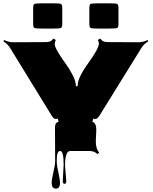

<svg xmlns="http://www.w3.org/2000/svg" viewBox="-23 -906 912 1146"><path d="M288.6 -735.4H234.9Q191.9 -735.4 183.3 -738.8Q174.8 -742.2 174.8 -763.7V-857.9Q174.8 -879.4 183.3 -882.8Q191.9 -886.2 234.9 -886.2H288.6Q331.5 -886.2 340.1 -882.8Q348.6 -879.4 348.6 -857.9V-763.7Q348.6 -742.2 340.1 -738.8Q331.5 -735.4 288.6 -735.4ZM624.5 -735.4H569.8Q526.9 -735.4 518.6 -738.8Q510.3 -742.2 510.3 -763.7V-857.9Q510.3 -879.4 518.6 -882.8Q526.9 -886.2 569.8 -886.2H624.5Q667.5 -886.2 675.8 -882.8Q684.1 -879.4 684.1 -857.9V-763.7Q684.1 -742.2 675.8 -738.8Q667.5 -735.4 624.5 -735.4ZM351.6 172.9 356.9 77.1Q356.9 -4.9 336.4 -4.9Q315.9 -4.9 315.9 46.9V61Q315.9 82 325.4 123.5Q335 165 335 186.5Q335 219.7 310.3 219.7Q285.6 219.7 285.6 186.5Q285.6 164.1 295.9 121.1Q306.2 78.1 306.2 55.7L305.2 -143.6Q305.2 -158.7 309.3 -167Q313.5 -175.3 326.7 -179.2L321.8 -197.8Q314.9 -195.8 309.8 -195.8Q304.7 -195.8 299.3 -199.2Q293 -203.6 284.7 -216.8L37.1 -620.1Q22.5 -644 -2.9 -659.2L1.5 -667.5Q25.9 -653.8 56.6 -653.8L253.4 -654.8Q282.7 -654.8 294.9 -675.8L310.1 -667.5Q303.7 -655.8 303.7 -641.8Q303.7 -627.9 323.5 -594.2Q343.3 -560.5 366.9 -528.8Q390.6 -497.1 410.4 -458.5Q430.2 -419.9 430.2 -391.6H440.4V-395.5Q440.4 -441.4 503.9 -529.3Q567.4 -617.2 567.4 -647Q567.4 -654.8 560.5 -667.5L575.7 -675.8Q587.9 -654.8 617.7 -654.8L802.7 -653.8Q833 -653.8 857.4 -667.5L861.8 -659.2Q835.4 -643.6 821.3 -620.1L571.3 -216.8Q558.6 -195.8 545.4 -195.8Q540 -195.8 534.2 -197.8L528.3 -179.7Q551.8 -172.4 551.8 -130.9L548.8 -63Q548.8 -16.1 569.3 4.4L559.1 14.2Q540 -4.9 510.7 -4.9H396.5Q365.2 -4.9 365.2 83.5L372.6 174.3Q372.6 191.4 362.1 191.4Q351.6 191.4 351.6 172.9Z"/></svg>

Font: Nosifer
Style: Regular
Weight: 400
Version: Version 001.002